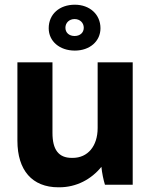

<svg xmlns="http://www.w3.org/2000/svg" viewBox="-20 -785 647 816"><path d="M298 -570C362 -570 407 -610 407 -665C407 -724 361 -765 298 -765C233 -765 187 -725 187 -665C187 -610 233 -570 298 -570ZM297 -632C274 -632 258 -646 258 -667C258 -688 274 -704 297 -704C320 -704 336 -688 336 -667C336 -646 320 -632 297 -632ZM228 11H232C305 11 368 -23 411 -76C413 -52 420 -19 426 0H544V-520H395V-241C395 -164 353 -114 289 -114H285C229 -114 203 -149 203 -220V-520H54V-187C54 -61 117 11 228 11Z"/></svg>

Font: Fixel Text Bold
Style: Bold
Weight: 700
Width: 4
Designer: AlfaBravo + MacPaw
Foundry: Kyrylo Tkachov, Marchela Mozhyna, Serhii Makarenko, Maria Weinstein, Zakhar Kryvoshyya
Version: Version 1.211